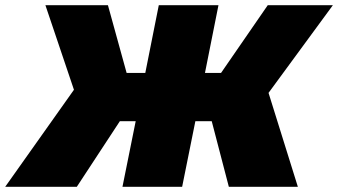

<svg xmlns="http://www.w3.org/2000/svg" viewBox="-69 -720 1303 740"><path d="M-49 0 216 -374 106 -700H347L419 -439H491L543 -700H773L721 -439H783L963 -700H1214L966 -362L1079 0H813L747 -253H684L633 0H403L454 -253H393L227 0Z"/></svg>

Font: Argentum Sans Black
Style: Italic
Weight: 900
Italic angle: -11°
Designer: Julieta Ulanovsky (font), Cristiano Sobral (main changes and remaster)
Foundry: Julieta Ulanovsky (font), Cristiano Sobral (main changes and remaster)
Version: Version 2.007;June 15, 2022;FontCreator 14.0.0.2814 64-bit; 